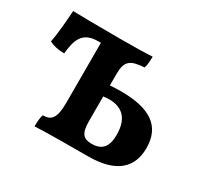

<svg xmlns="http://www.w3.org/2000/svg" viewBox="-104 -602 789 746"><g transform="rotate(30 290.0 -229.0)"><path d="M347 -283C328 -283 313 -282 298 -281V-333C298 -392 319 -405 380 -409C385 -423 386 -442 386 -461C358 -459 306 -458 254 -458H235C126 -458 64 -459 30 -460C27 -420 23 -356 14 -315C30 -306 54 -300 82 -300C88 -363 102 -407 173 -407H185V-137C185 -69 168 -50 130 -50C125 -35 124 -19 124 3C186 0 284 0 362 0C494 0 543 -58 543 -141C543 -241 475 -283 347 -283ZM349 -49C313 -49 297 -65 297 -119V-231C307 -232 315 -233 324 -233C373 -233 417 -209 417 -128C417 -76 398 -49 349 -49Z"/></g></svg>

Font: Vollkorn Semibold
Style: Regular
Weight: 600
Designer: Friedrich Althausen
Foundry: Friedrich Althausen
Version: Version 4.015;PS 004.015;hotconv 1.0.88;makeotf.lib2.5.64775